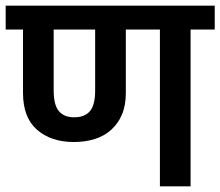

<svg xmlns="http://www.w3.org/2000/svg" viewBox="-30 -656 776 676"><path d="M-10 -552V-636H726V-552H641V0H533V-552H413V-329Q413 -285 399.5 -253Q386 -221 361.5 -199Q337 -177 303.5 -166.5Q270 -156 230 -156Q150 -156 100.5 -199Q51 -242 51 -329V-552ZM159 -337Q159 -286 177.5 -264.5Q196 -243 231 -243Q268 -243 286.5 -264.5Q305 -286 305 -337V-552H159Z"/></svg>

Font: Mukta SemiBold
Style: Regular
Weight: 600
Designer: Girish Dalvi and Yashodeep Gholap
Foundry: Ek Type
Version: Version 2.538;PS 1.002;hotconv 16.6.51;makeotf.lib2.5.65220;